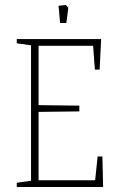

<svg xmlns="http://www.w3.org/2000/svg" viewBox="-20 -747 477 767"><path d="M47 -17 104 -25V-566L47 -574V-591H384L378 -469H359L352 -564H134V-327L297 -325V-302L134 -300V-27H360L370 -122H389L392 0H47ZM214 -724 243 -727 253 -716 245 -655H220Z"/></svg>

Font: Grenze Thin
Style: Regular
Weight: 250
Designer: Renata Polastri
Foundry: Omnibus-Type
Version: Version 1.002; ttfautohint (v1.8)